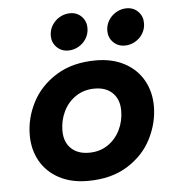

<svg xmlns="http://www.w3.org/2000/svg" viewBox="-50 -704 699 760"><g transform="rotate(-5 300.0 -323.5)"><path d="M554.7 -261.7Q554.7 -196.3 523.4 -133.5Q492.2 -70.8 427.5 -30Q362.8 10.7 268.6 10.7Q203.1 10.7 154.8 -15.1Q106.4 -41 80.8 -86.4Q55.2 -131.8 55.2 -189.5Q55.2 -256.8 87.4 -319.3Q119.6 -381.8 184.3 -421.9Q249 -461.9 341.8 -461.9Q406.7 -461.9 455.1 -436Q503.4 -410.2 529.1 -364.5Q554.7 -318.8 554.7 -261.7ZM185.5 -195.8Q185.5 -151.4 211.7 -125.7Q237.8 -100.1 283.2 -100.1Q326.2 -100.1 358.2 -121.8Q390.1 -143.6 407.2 -179Q424.3 -214.4 424.3 -254.9Q424.3 -299.3 398.4 -325.2Q372.6 -351.1 327.1 -351.1Q284.2 -351.1 252 -329.3Q219.7 -307.6 202.6 -272Q185.5 -236.3 185.5 -195.8ZM319.8 -592.8Q319.8 -569.8 308.3 -551Q296.9 -532.2 277.6 -521.2Q258.3 -510.3 236.8 -510.3Q209 -510.3 190.7 -528.8Q172.4 -547.4 172.4 -574.2Q172.4 -597.2 184.1 -616Q195.8 -634.8 215.1 -645.8Q234.4 -656.7 255.9 -656.7Q283.7 -656.7 301.8 -638.2Q319.8 -619.6 319.8 -592.8ZM544.4 -592.8Q544.4 -569.8 533 -551Q521.5 -532.2 502.2 -521.2Q482.9 -510.3 461.4 -510.3Q433.6 -510.3 415.3 -528.8Q397 -547.4 397 -574.2Q397 -597.2 408.7 -616Q420.4 -634.8 439.7 -645.8Q459 -656.7 480.5 -656.7Q508.3 -656.7 526.4 -638.2Q544.4 -619.6 544.4 -592.8Z"/></g></svg>

Font: Courier Prime
Style: Bold Italic
Weight: 700
Italic angle: -10°
Designer: Alan Dague-Greene
Foundry: Quote-Unquote Apps
Version: Version 3.018